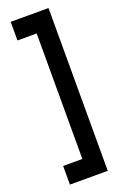

<svg xmlns="http://www.w3.org/2000/svg" viewBox="-161 -780 585 930"><g transform="rotate(-20 131.5 -315.5)"><path d="M28 -735H223V104H28V8H127V-639H28Z"/></g></svg>

Font: League Gothic
Style: Regular
Weight: 400
Designer: The League of Moveable Type
Version: Version 1.560;PS 001.560;hotconv 1.0.56;makeotf.lib2.0.21325